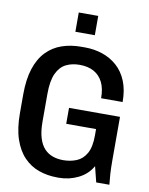

<svg xmlns="http://www.w3.org/2000/svg" viewBox="-95 -942 791 1020"><g transform="rotate(10 300.0 -431.5)"><path d="M286 10Q232 10 185.5 -6.5Q139 -23 104.5 -59Q70 -95 50.5 -152.5Q31 -210 31 -292V-393Q31 -475 50 -533Q69 -591 104 -627Q139 -663 186.5 -679.5Q234 -696 291 -696H310Q361 -696 405.5 -681Q450 -666 484.5 -635.5Q519 -605 538.5 -557.5Q558 -510 558 -445H442Q442 -497 425 -531Q408 -565 376.5 -582.5Q345 -600 299 -600Q258 -600 226 -584Q194 -568 175.5 -528.5Q157 -489 157 -418V-269Q157 -216 168 -180.5Q179 -145 198.5 -124.5Q218 -104 244 -95Q270 -86 300 -86Q339 -86 372 -99.5Q405 -113 424.5 -147.5Q444 -182 444 -244V-279H283V-365H558V-130Q558 -88 560 -57Q562 -26 565 0H494L473 -84Q447 -38 398 -14Q349 10 294 10ZM246 -769V-873H351V-769Z"/></g></svg>

Font: Chivo Mono Medium Medium
Style: Regular
Weight: 500
Monospace: yes
Version: Version 1.008